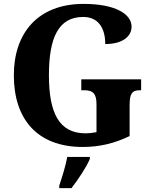

<svg xmlns="http://www.w3.org/2000/svg" viewBox="-20 -744 782 985"><path d="M405 10C492 10 568 -9 645 -46V-206C645 -262 657 -281 696 -281H704V-337H397V-281H413C458 -281 475 -262 475 -210V-66C455 -62 436 -60 419 -60C282 -60 231 -166 231 -358C231 -551 280 -657 407 -657C481 -657 520 -604 520 -518C611 -518 655 -559 655 -607C655 -672 572 -724 409 -724C174 -724 51 -574 51 -358C51 -137 167 10 405 10ZM284 208V221H347C380 178 424 113 441 71V61H325C318 104 297 169 284 208Z"/></svg>

Font: Noto Serif Lao SemiCondensed ExtraBold
Style: Regular
Weight: 800
Width: 4
Designer: Monotype Design Team
Foundry: Monotype Imaging Inc.
Version: Version 2.003